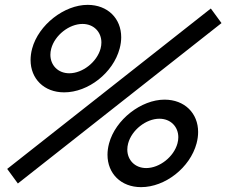

<svg xmlns="http://www.w3.org/2000/svg" viewBox="-20 -755 941 790"><path d="M244 -375C343 -375 445.5 -455 472.2 -555C476.6 -571.2 478.7 -586.9 478.7 -601.9C478.7 -678.9 423.4 -735 340.5 -735C244.5 -735 138.5 -653 112.2 -555C107.9 -538.8 105.8 -523.1 105.8 -508.1C105.8 -431.1 161.1 -375 244 -375ZM53.5 0 891.4 -660 847.5 -720 9.6 -60ZM265.1 -453.5C218.8 -453.5 187.3 -486.5 187.3 -529.7C187.3 -537.8 188.4 -546.3 190.8 -555C205.5 -610 264.4 -656.5 319.4 -656.5C365.7 -656.5 397.2 -623.5 397.2 -580.3C397.2 -572.2 396.1 -563.7 393.8 -555C379 -500 320.1 -453.5 265.1 -453.5ZM560.5 15C659.5 15 762 -65 788.8 -165C793.1 -181.2 795.2 -196.9 795.2 -211.9C795.2 -288.9 739.9 -345 657 -345C561 -345 455 -263 428.8 -165C424.4 -148.8 422.3 -133.1 422.3 -118.1C422.3 -41.1 477.6 15 560.5 15ZM581.6 -63.5C535.3 -63.5 503.8 -96.5 503.8 -139.7C503.8 -147.8 504.9 -156.3 507.3 -165C522 -220 580.9 -266.5 635.9 -266.5C682.2 -266.5 713.7 -233.5 713.7 -190.3C713.7 -182.2 712.6 -173.7 710.2 -165C695.5 -110 636.6 -63.5 581.6 -63.5Z"/></svg>

Font: Manrope
Style: MediumItalic
Weight: 500
Italic angle: -15°
Designer: Mikhail Sharanda
Foundry: Mikhail Sharanda
Version: Version 4.502;hotconv 1.0.109;makeotfexe 2.5.65596